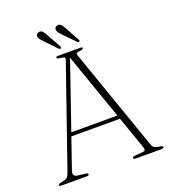

<svg xmlns="http://www.w3.org/2000/svg" viewBox="-153 -978 973 1092"><g transform="rotate(-20 333.0 -432.5)"><path d="M197.5 -8Q197.5 0 183.5 0H31.5Q17 0 17 -7.5Q17 -10.5 20 -12.5Q23 -14.5 33 -17L58 -23.5Q71 -27 76.8 -34.8Q82.5 -42.5 90 -64L297.5 -662Q301.5 -672.5 297.8 -676.8Q294 -681 276.5 -683Q251.5 -685.5 251.5 -693Q251.5 -700 266 -700H398Q412 -700 412 -693.5Q412 -689.5 407.2 -687Q402.5 -684.5 388 -683Q372.5 -681.5 369.5 -678Q366.5 -674.5 369.5 -665.5L586.5 -45Q590.5 -32.5 600.5 -26.2Q610.5 -20 631 -17.5Q642.5 -16.5 646.2 -14.2Q650 -12 650 -8Q650 0 635.5 0H480Q466 0 466 -8Q466 -15.5 481.5 -17L529.5 -21Q542.5 -22 544.2 -29Q546 -36 540.5 -51.5L473 -243.5H179L117 -64.5Q110 -44 114 -34.5Q118 -25 135.5 -22.5L182 -17Q197.5 -15 197.5 -8ZM186.5 -265.5H465.5L325 -666.5ZM249 -829 294.5 -747Q299 -738 295 -735Q289 -731.5 281.5 -737.5L214.5 -807.5Q206.5 -816 200 -823.8Q193.5 -831.5 191.5 -840.5Q189.5 -850.5 195 -856.8Q200.5 -863 209 -864.5Q222.5 -866.5 231 -856.5Q239.5 -846.5 249 -829ZM361 -829 406 -747Q411 -738.5 406.5 -735Q401 -731.5 394 -737.5L326 -807.5Q318 -816 311.5 -823.8Q305 -831.5 303.5 -840.5Q301.5 -850.5 306.8 -856.8Q312 -863 321 -864.5Q334.5 -866.5 343 -856.5Q351.5 -846.5 361 -829Z"/></g></svg>

Font: Fraunces 9pt Thin
Style: Regular
Weight: 100
Version: Version 1.000;[b76b70a41]